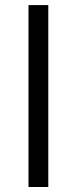

<svg xmlns="http://www.w3.org/2000/svg" viewBox="-20 -747 307 767"><path d="M172.9 -726.6V0H93.8V-726.6Z"/></svg>

Font: Inter-Regular
Style: Regular
Weight: 400
Designer: Rasmus Andersson
Foundry: rsms
Version: Version 4.000;git-a52131595